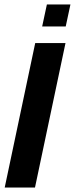

<svg xmlns="http://www.w3.org/2000/svg" viewBox="-20 -836 334 856"><path d="M168 -718 189 -816H294L273 -718ZM1 0 137 -644H272L136 0Z"/></svg>

Font: Kanit Medium
Style: Italic
Weight: 500
Italic angle: -12°
Designer: Katatrad Team
Foundry: CadsonDemak
Version: Version 2.000; ttfautohint (v1.8.3)